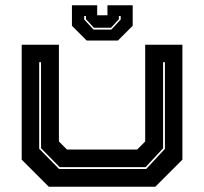

<svg xmlns="http://www.w3.org/2000/svg" viewBox="-20 -710 776 730"><path d="M165.5 0 62.5 -103V-540H204V-172L234.5 -141.5H501.5L532 -172V-540H673.5V-103L570.5 0ZM204.5 -67.5H536L607 -144V-473.5H600V-146L533.5 -74.5H207L136 -146.5V-473.5H129V-144.5ZM309.5 -556 253.5 -612V-690H349.5V-652H388.5V-690H484.5V-612L428.5 -556ZM335.5 -597.5H403.5L439 -636V-649H432V-637L402 -604.5H337L307 -637V-649H300V-636Z"/></svg>

Font: Tourney Expanded ExtraBold
Style: Regular
Weight: 800
Width: 7
Designer: Tyler Finck
Foundry: Etcetera Type Co
Version: Version 1.010; ttfautohint (v1.8.3)